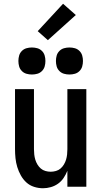

<svg xmlns="http://www.w3.org/2000/svg" viewBox="-20 -995 540 1023"><path d="M209 8Q185 8 161.5 0.5Q138 -7 120.5 -23Q103 -39 91 -60.5Q79 -82 72 -105Q65 -128 62.5 -152Q60 -176 60 -200V-520H161V-200Q161 -186 162.5 -172Q164 -158 168 -144.5Q172 -131 179.5 -118.5Q187 -106 197.5 -97Q208 -88 222 -84Q236 -80 250 -80Q264 -80 278 -84Q292 -88 302.5 -97Q313 -106 320.5 -118.5Q328 -131 332 -144.5Q336 -158 337.5 -172Q339 -186 339 -200V-520H440V0H339V-85Q331 -65 319 -47Q307 -29 289.5 -16.5Q272 -4 251 2Q230 8 209 8ZM350 -598Q335 -598 321 -602Q307 -606 296.5 -616.5Q286 -627 282 -641Q278 -655 278 -670Q278 -685 282 -699Q286 -713 296.5 -723.5Q307 -734 321 -738Q335 -742 350 -742Q365 -742 379 -738Q393 -734 403.5 -723.5Q414 -713 418 -699Q422 -685 422 -670Q422 -655 418 -641Q414 -627 403.5 -616.5Q393 -606 379 -602Q365 -598 350 -598ZM150 -598Q135 -598 121 -602Q107 -606 96.5 -616.5Q86 -627 82 -641Q78 -655 78 -670Q78 -685 82 -699Q86 -713 96.5 -723.5Q107 -734 121 -738Q135 -742 150 -742Q165 -742 179 -738Q193 -734 203.5 -723.5Q214 -713 218 -699Q222 -685 222 -670Q222 -655 218 -641Q214 -627 203.5 -616.5Q193 -606 179 -602Q165 -598 150 -598ZM235 -781 181 -829 316 -975 384 -915Z"/></svg>

Font: Zed Mono Semibold
Style: Regular
Weight: 600
Monospace: yes
Designer: Belleve Invis
Foundry: Belleve Invis
Version: Version 1.0.0; ttfautohint (v1.8.4)